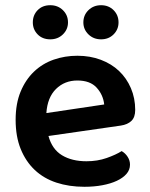

<svg xmlns="http://www.w3.org/2000/svg" viewBox="-20 -702 574 737"><path d="M166 -180Q180 -129 218 -106Q256 -83 312 -83Q354 -83 389.5 -95.5Q425 -108 447 -122Q461 -114 470 -100Q479 -86 479 -70Q479 -50 465.5 -34.5Q452 -19 428.5 -8Q405 3 373 9Q341 15 304 15Q245 15 196.5 -1Q148 -17 113.5 -49.5Q79 -82 59.5 -130Q40 -178 40 -242Q40 -304 59 -350Q78 -396 110.5 -427Q143 -458 186 -473Q229 -488 277 -488Q326 -488 367 -472.5Q408 -457 437 -429.5Q466 -402 482.5 -363.5Q499 -325 499 -280Q499 -252 484.5 -238Q470 -224 444 -220ZM277 -393Q228 -393 195 -360.5Q162 -328 158 -268L380 -301Q376 -338 351 -365.5Q326 -393 277 -393ZM241 -616Q241 -589 221.5 -570Q202 -551 173 -551Q143 -551 124.5 -570Q106 -589 106 -616Q106 -644 124.5 -663Q143 -682 173 -682Q202 -682 221.5 -663Q241 -644 241 -616ZM435 -616Q435 -589 416 -570Q397 -551 368 -551Q339 -551 319.5 -570Q300 -589 300 -616Q300 -644 319.5 -663Q339 -682 368 -682Q397 -682 416 -663Q435 -644 435 -616Z"/></svg>

Font: Baloo Thambi 2 SemiBold
Style: Regular
Weight: 600
Designer: Aadarsh Rajan and Ek Type
Foundry: Ek Type
Version: Version 1.640;hotconv 1.0.111;makeotfexe 2.5.65597; ttfautoh